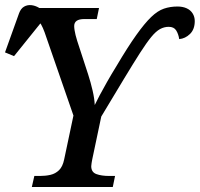

<svg xmlns="http://www.w3.org/2000/svg" viewBox="-26 -746 797 766"><path d="M101 0 111 -44H134Q156 -44 175.5 -48.5Q195 -53 209.5 -67Q224 -81 230 -110L267 -285L152 -617Q145 -636 138.5 -647.5Q132 -659 122 -664.5Q112 -670 92 -670H79L89 -714H369L360 -670H311Q290 -670 280 -663Q270 -656 270 -642Q270 -635 271.5 -625.5Q273 -616 275.5 -606Q278 -596 282 -583L326 -448Q336 -417 343.5 -384.5Q351 -352 352 -327Q359 -342 371.5 -365.5Q384 -389 401 -419Q418 -449 439 -483Q484 -559 517.5 -606Q551 -653 577 -678Q603 -703 628 -711.5Q653 -720 682 -720Q703 -720 718.5 -713Q734 -706 742.5 -692.5Q751 -679 751 -662Q751 -629 732 -610.5Q713 -592 689 -590Q686 -610 677 -624.5Q668 -639 647 -639Q629 -639 612.5 -630Q596 -621 577.5 -598.5Q559 -576 533 -535.5Q507 -495 469.5 -433Q432 -371 378 -281L342 -110Q341 -104 339.5 -96Q338 -88 338 -83Q338 -59 358.5 -51.5Q379 -44 410 -44H433L424 0ZM30 -522 -6 -537 50 -693Q57 -712 70 -719.5Q83 -727 98.5 -725.5Q114 -724 129.5 -715Q145 -706 159 -693L158 -681Z"/></svg>

Font: ET Text
Style: Italic
Weight: 470
Italic angle: -12°
Designer: Monotype Design Team
Foundry: Monotype Imaging Inc.
Version: Version 2.009